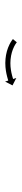

<svg xmlns="http://www.w3.org/2000/svg" viewBox="315 -868 86 756"><g transform="rotate(-90 358.0 -490.0)"><path d="M568.5 -467.5C568.8 -467.3 569 -467.1 569.3 -466.8L582.2 -482.1C581.9 -482.3 581.6 -482.6 581.4 -482.8C581.4 -482.8 581.3 -482.8 581.3 -482.9C581.2 -482.9 581.2 -482.9 581.2 -482.9C579.9 -484 578.5 -485 577.2 -486C577.2 -486 577.1 -486 577.1 -486.1C577 -486.1 577 -486.1 577 -486.1C574.8 -487.7 572.5 -489.1 570.2 -490.6C570.2 -490.6 570.1 -490.6 570.1 -490.6C570 -490.7 570 -490.7 570 -490.7C566.9 -492.5 563.8 -494.2 560.6 -495.8C560.6 -495.8 560.6 -495.8 560.5 -495.8C560.4 -495.9 560.4 -495.9 560.4 -495.9C556.6 -497.7 552.7 -499.4 548.8 -501C548.8 -501 548.7 -501 548.6 -501C548.6 -501.1 548.5 -501.1 548.5 -501.1C544.1 -502.7 539.6 -504.2 535.1 -505.6C535.1 -505.6 535 -505.6 534.9 -505.6C534.8 -505.6 534.8 -505.7 534.8 -505.7C529.9 -507 524.9 -508.1 520 -509.1C520 -509.1 519.9 -509.1 519.8 -509.1C519.7 -509.2 519.6 -509.2 519.6 -509.2C514.5 -510 509.3 -510.8 504.1 -511.3C504.1 -511.3 504 -511.3 503.9 -511.3C503.8 -511.3 503.8 -511.3 503.8 -511.3C498.5 -511.7 493.3 -512 488 -512.1C488 -512.1 487.9 -512.1 487.9 -512.1C487.8 -512.1 487.7 -512.1 487.7 -512.1C482.6 -512 477.5 -511.8 472.4 -511.5C472.4 -511.5 472.4 -511.5 472.3 -511.5C472.2 -511.5 472.2 -511.5 472.2 -511.5C467.4 -511 462.7 -510.5 457.9 -509.8C457.9 -509.8 457.9 -509.8 457.8 -509.8C457.8 -509.8 457.7 -509.8 457.7 -509.8C453.5 -509.1 449.2 -508.3 445 -507.5C445 -507.5 445 -507.4 444.9 -507.4C444.9 -507.4 444.8 -507.4 444.8 -507.4C441.3 -506.6 437.7 -505.8 434.2 -504.9C434.2 -504.9 434.2 -504.9 434.1 -504.9C434.1 -504.9 434.1 -504.9 434.1 -504.9C431.3 -504.1 428.6 -503.4 425.9 -502.6C425.9 -502.6 425.9 -502.6 425.9 -502.6C425.9 -502.6 425.8 -502.6 425.8 -502.6C424.1 -502 422.4 -501.5 420.6 -501C420.6 -501 420.6 -501 420.6 -501C420.6 -501 420.6 -501 420.6 -501C420 -500.8 419.4 -500.6 418.8 -500.4L414.7 -512.9L399.8 -483.7L428.9 -468.8L424.9 -481.3C425.5 -481.5 426.1 -481.7 426.7 -481.9C426.7 -481.9 426.7 -481.9 426.6 -481.9C426.6 -481.9 426.6 -481.9 426.6 -481.9C428.3 -482.4 429.9 -482.9 431.6 -483.4C431.6 -483.4 431.6 -483.4 431.5 -483.4C431.5 -483.4 431.5 -483.4 431.5 -483.4C434.1 -484.1 436.7 -484.8 439.2 -485.5C439.2 -485.5 439.2 -485.5 439.2 -485.5C439.1 -485.5 439.1 -485.5 439.1 -485.5C442.5 -486.4 445.8 -487.1 449.2 -487.9C449.2 -487.9 449.1 -487.9 449.1 -487.9C449.1 -487.9 449 -487.9 449 -487.9C453 -488.7 457 -489.4 460.9 -490C460.9 -490 460.9 -490 460.8 -490C460.8 -490 460.7 -490 460.7 -490C465.1 -490.6 469.6 -491.2 474 -491.6C474 -491.6 474 -491.6 473.9 -491.6C473.8 -491.6 473.8 -491.6 473.8 -491.6C478.5 -491.9 483.2 -492 487.9 -492.1C487.9 -492.1 487.8 -492.1 487.8 -492.1C487.7 -492.1 487.6 -492.1 487.6 -492.1C492.5 -492 497.4 -491.8 502.2 -491.4C502.2 -491.4 502.2 -491.4 502.1 -491.4C502 -491.4 501.9 -491.4 501.9 -491.4C506.8 -490.9 511.6 -490.3 516.3 -489.4C516.3 -489.4 516.3 -489.5 516.2 -489.5C516.1 -489.5 516 -489.5 516 -489.5C520.6 -488.6 525.1 -487.5 529.6 -486.3C529.6 -486.3 529.5 -486.4 529.5 -486.4C529.4 -486.4 529.3 -486.4 529.3 -486.4C533.4 -485.2 537.5 -483.8 541.6 -482.3C541.6 -482.3 541.5 -482.4 541.4 -482.4C541.4 -482.4 541.3 -482.4 541.3 -482.4C544.8 -481 548.3 -479.5 551.8 -477.8C551.8 -477.8 551.7 -477.9 551.7 -477.9C551.6 -477.9 551.5 -478 551.5 -478C554.3 -476.5 557.1 -475 559.9 -473.4C559.9 -473.4 559.8 -473.5 559.8 -473.5C559.7 -473.5 559.7 -473.6 559.7 -473.6C561.7 -472.3 563.6 -471 565.6 -469.7C565.6 -469.7 565.5 -469.7 565.5 -469.8C565.4 -469.8 565.4 -469.8 565.4 -469.8C566.5 -469 567.6 -468.2 568.7 -467.4C568.7 -467.4 568.6 -467.4 568.6 -467.4C568.5 -467.5 568.5 -467.5 568.5 -467.5Z"/></g></svg>

Font: FRB American Cursive Just Arrows Semibold
Style: Italic
Weight: 600
Italic angle: -25°
Version: Version 2.0;Modular Font Editor K font №1